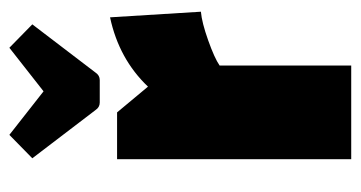

<svg xmlns="http://www.w3.org/2000/svg" viewBox="-200 -570 770 410"><g transform="rotate(-90 185.0 -365.0)"><path d="M50 0ZM205 -434Q264 -496 353 -515L365 -321Q342 -319 304 -305.5Q266 -292 250 -281V0H50V-500H150ZM195 -657 288 -730 338 -681 235 -546Q229 -537 219 -537H171Q161 -537 155 -546L52 -681L102 -730Z"/></g></svg>

Font: Changa Black
Style: Regular
Weight: 900
Designer: Eduardo Rodriguez Tunni
Foundry: Eduardo Rodriguez Tunni
Version: Version 2.001; ttfautohint (v1.5.10-5e6f)